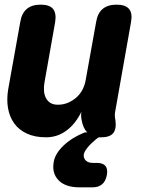

<svg xmlns="http://www.w3.org/2000/svg" viewBox="-20 -580 640 825"><path d="M397 120Q423 120 433.5 133.5Q444 147 439 173Q434 199 418.5 212Q403 225 377 225H322Q261 225 231.5 194.5Q202 164 211 115Q217 80 253 45.5Q289 11 344 -11H355Q337 -29 331 -63Q329 -72 328.5 -81.5Q328 -91 330 -100Q304 -47 265 -18.5Q226 10 178 10Q130 10 95.5 -6Q61 -22 41 -50Q21 -78 14.5 -115Q8 -152 15 -195L67 -485Q73 -523 95 -541.5Q117 -560 155 -560Q193 -560 208 -541.5Q223 -523 217 -485L171 -225Q168 -208 169 -191Q170 -174 176.5 -160.5Q183 -147 195.5 -138.5Q208 -130 229 -130Q252 -130 272 -138.5Q292 -147 308 -161Q324 -175 334 -194Q344 -213 348 -235L393 -485Q399 -523 421 -541.5Q443 -560 481 -560Q519 -560 534.5 -541.5Q550 -523 543 -485L475 -101Q473 -91 473.5 -82Q474 -73 476 -63Q481 -26 466.5 -8Q452 10 415 10H404L393 18Q371 36 357 53Q343 70 340 83Q338 98 348 109Q358 120 380 120Z"/></svg>

Font: Maple Mono ExtraBold
Style: Italic
Weight: 800
Italic angle: -10°
Monospace: yes
Designer: subframe7536
Version: Version 7.200